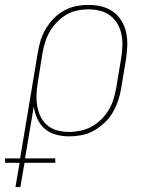

<svg xmlns="http://www.w3.org/2000/svg" viewBox="-83 -548 603 783"><path d="M-20 215 -3 116H-62L-63 98H-1L71 -333Q75 -358 82.5 -382.5Q90 -407 103.5 -430Q117 -453 136 -472.5Q155 -492 178.5 -505Q202 -518 227.5 -523Q253 -528 278 -528Q305 -528 331.5 -521.5Q358 -515 378.5 -500Q399 -485 412.5 -463Q426 -441 431.5 -415Q437 -389 436 -361.5Q435 -334 431 -307L411 -187Q407 -162 398.5 -137Q390 -112 376.5 -89Q363 -66 343 -47Q323 -28 299.5 -15Q276 -2 250 3Q224 8 199 8Q171 8 145 1Q119 -6 99.5 -23Q80 -40 69 -64Q58 -88 55 -115L19 98H142L143 116H17L0 215ZM198 -10Q221 -10 245 -15Q269 -20 290.5 -31.5Q312 -43 330 -61Q348 -79 360.5 -100Q373 -121 380 -144Q387 -167 391 -190L411 -310Q415 -334 416 -359Q417 -384 412.5 -407Q408 -430 396.5 -450Q385 -470 367 -484Q349 -498 325.5 -504Q302 -510 277 -510Q255 -510 231.5 -505Q208 -500 187.5 -488Q167 -476 149.5 -458Q132 -440 120 -419Q108 -398 101 -375.5Q94 -353 90 -330L71 -211Q67 -187 66 -162.5Q65 -138 69 -115Q73 -92 83 -71.5Q93 -51 110.5 -36.5Q128 -22 151 -16Q174 -10 198 -10Z"/></svg>

Font: Iosevka SS18 Thin
Style: Italic
Weight: 100
Italic angle: -9°
Monospace: yes
Designer: Belleve Invis
Foundry: Belleve Invis
Version: Version 25.1.1; ttfautohint (v1.8.4)